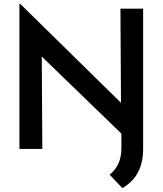

<svg xmlns="http://www.w3.org/2000/svg" viewBox="-20 -774 845 998"><path d="M721 27 162 -514 197 -499 200 0H81V-754H85L635 -214L609 -223L606 -729H724V-1ZM724 -37V1Q724 70 697.5 121Q671 172 616 204L550 134Q579 111 595 77Q611 43 611 -4V-142Z"/></svg>

Font: Reem Kufi Fun Medium
Style: Regular
Weight: 500
Designer: Khaled Hosny
Version: Version 1.005